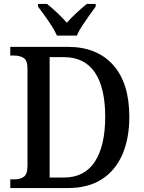

<svg xmlns="http://www.w3.org/2000/svg" viewBox="-20 -951 726 971"><path d="M32 0V-44H54Q82 -44 100.5 -57Q119 -70 119 -114V-603Q119 -646 99.5 -658Q80 -670 52 -670H32V-714H323Q470 -714 552 -622.5Q634 -531 634 -360Q634 -251 599 -170Q564 -89 495 -44.5Q426 0 323 0ZM302 -53Q407 -53 459.5 -133Q512 -213 512 -360Q512 -508 459.5 -585Q407 -662 303 -662H231V-53ZM268 -771Q258 -794 241 -820.5Q224 -847 205 -873Q186 -899 172 -918V-931H218Q242 -912 269.5 -886Q297 -860 318 -836Q339 -860 367 -886Q395 -912 419 -931H464V-918Q450 -899 431.5 -873Q413 -847 395.5 -820.5Q378 -794 369 -771Z"/></svg>

Font: Noto Serif Thai SemiCondensed Medium
Style: Regular
Weight: 500
Width: 4
Designer: Monotype Design Team
Foundry: Monotype Imaging Inc.
Version: Version 2.002; ttfautohint (v1.8.4.7-5d5b)